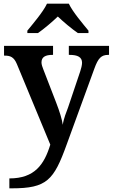

<svg xmlns="http://www.w3.org/2000/svg" viewBox="-20 -786 614 1046"><path d="M129 -619V-606H187C219 -628 265 -667 295 -696C325 -667 372 -628 404 -606H462V-619C431 -657 376 -721 355 -766H236C215 -721 160 -657 129 -619ZM31 186V240H45C235 240 273 196 343 2L494 -412C515 -470 532 -487 570 -487H574V-536H355V-487H359C403 -487 427 -475 427 -444C427 -432 422 -411 417 -397L351 -201C343 -180 326 -138 322 -106C318 -135 305 -178 286 -227L216 -408C211 -420 206 -435 206 -446C206 -476 228 -487 266 -487H269V-536H2V-483H5C37 -483 56 -475 72 -437L254 2C221 110 169 186 31 186Z"/></svg>

Font: Noto Serif Yezidi SemiBold
Style: Regular
Weight: 600
Designer: Dalton Maag Ltd
Foundry: Dalton Maag Ltd
Version: Version 1.001